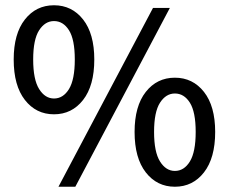

<svg xmlns="http://www.w3.org/2000/svg" viewBox="-20 -697 869 729"><path d="M185 -263Q117 -263 74.5 -317.5Q32 -372 32 -471Q32 -569 74.5 -623Q117 -677 185 -677Q253 -677 295.5 -623Q338 -569 338 -471Q338 -372 295.5 -317.5Q253 -263 185 -263ZM202 12 561 -667H625L266 12ZM185 -323Q220 -323 242 -359Q264 -395 264 -471Q264 -547 242 -582Q220 -617 185 -617Q151 -617 128.5 -582Q106 -547 106 -471Q106 -395 128.5 -359Q151 -323 185 -323ZM644 12Q576 12 533.5 -42.5Q491 -97 491 -196Q491 -294 533.5 -348Q576 -402 644 -402Q712 -402 754.5 -348Q797 -294 797 -196Q797 -97 754.5 -42.5Q712 12 644 12ZM644 -48Q679 -48 701 -84Q723 -120 723 -196Q723 -272 701 -307Q679 -342 644 -342Q610 -342 587.5 -307Q565 -272 565 -196Q565 -120 587.5 -84Q610 -48 644 -48Z"/></svg>

Font: Assistant SemiBold
Style: Regular
Weight: 600
Designer: Hebrew By Ben Nathan, Latin by Paul Hunt
Version: Version 3.000